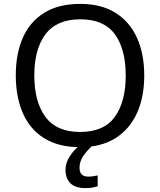

<svg xmlns="http://www.w3.org/2000/svg" viewBox="-20 -745 821 985"><path d="M720 -358Q720 -247 682.5 -164.5Q645 -82 572 -36Q499 10 391 10Q280 10 206.5 -36Q133 -82 97 -165Q61 -248 61 -359Q61 -469 97 -551Q133 -633 206.5 -679Q280 -725 392 -725Q499 -725 572 -679.5Q645 -634 682.5 -551.5Q720 -469 720 -358ZM156 -358Q156 -223 213 -145.5Q270 -68 391 -68Q513 -68 569 -145.5Q625 -223 625 -358Q625 -493 569 -569.5Q513 -646 392 -646Q271 -646 213.5 -569.5Q156 -493 156 -358ZM388 116Q388 161 433 161Q450 161 461.5 158.5Q473 156 481 155V211Q467 215 453 217.5Q439 220 419 220Q366 220 341 195Q316 170 316 126Q316 97 330.5 70Q345 43 366.5 21Q388 -1 408 -15L456 0Q422 32 405 58.5Q388 85 388 116Z"/></svg>

Font: TSCustom
Style: Regular
Weight: 400
Designer: Monotype Design Team
Foundry: Monotype Imaging Inc.
Version: Version 2.004; ttfautohint (v1.8.3) -l 8 -r 50 -G 200 -x 14 